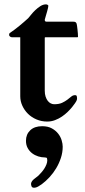

<svg xmlns="http://www.w3.org/2000/svg" viewBox="-20 -549 393 888"><path d="M73.7 -376.5H37.1Q30.3 -376.5 26.4 -379.9Q22.5 -383.3 22 -387.2Q22 -389.6 22.9 -392.6Q23.9 -395.5 25.4 -396.5Q35.2 -402.8 46.6 -411.4Q58.1 -419.9 69.3 -429.2Q80.6 -438.5 91.3 -447.8Q102.1 -457 110.4 -464.8Q115.2 -470.2 123.8 -481Q132.3 -491.7 143.3 -502.2Q154.3 -512.7 167 -520.8Q179.7 -528.8 192.9 -528.8Q195.8 -528.8 199.7 -526.9Q203.6 -524.9 203.6 -522Q203.6 -518.6 201.9 -511.5Q200.2 -504.4 197.8 -495.6Q195.3 -486.8 192.4 -477.1Q189.5 -467.3 187 -458Q187 -454.1 188.2 -451.7Q189.5 -449.2 194.8 -448.7H319.3Q327.1 -448.7 330.1 -446Q333 -443.4 334.5 -439Q335.4 -436.5 336.4 -429Q337.4 -421.4 338.4 -412.4Q339.4 -403.3 340.1 -394.3Q340.8 -385.3 340.8 -379.4Q340.8 -376.5 336.9 -376.5H189.9Q187.5 -376.5 187.3 -375.5Q187 -374.5 187 -372.1V-129.4Q187 -113.8 190.9 -102.1Q194.8 -90.3 200.9 -82.5Q207 -74.7 214.8 -70.8Q222.7 -66.9 230.5 -66.9Q252.9 -66.9 267.1 -73.5Q281.2 -80.1 291.5 -87.9Q301.8 -95.7 309.6 -102.3Q317.4 -108.9 327.1 -108.9Q334 -108.9 335.2 -103.5Q336.4 -98.1 336.4 -95.2Q336.4 -88.9 334.7 -85.2Q333 -81.5 332 -79.6Q331.5 -78.6 326.7 -71.3Q321.8 -64 313.5 -53.7Q305.2 -43.5 293.2 -31.7Q281.2 -20 266.6 -10Q252 0 234.6 6.6Q217.3 13.2 198.2 13.2Q171.9 13.2 148.9 3.4Q126 -6.3 109.4 -22.7Q92.8 -39.1 83.3 -60.1Q73.7 -81.1 73.7 -103.5ZM138.2 319.3Q128.4 319.3 126 313Q123.5 306.6 123.5 301.3Q124 294.9 127.7 289.6Q131.3 284.2 136.7 279.8Q142.1 275.4 147.7 271.2Q153.3 267.1 157.7 263.2Q164.6 256.3 171.9 248Q179.2 239.7 185.1 230.5Q190.9 221.2 194.8 211.4Q198.7 201.7 198.7 191.9Q198.7 188 197.5 183.6Q196.3 179.2 188 179.2Q172.4 179.2 156.7 174.3Q141.1 169.4 128.4 159.7Q115.7 149.9 107.9 135.5Q100.1 121.1 100.1 102.1Q100.1 72.3 119.9 53.5Q139.6 34.7 174.8 34.7Q201.7 34.7 219.7 44.7Q237.8 54.7 249 69.1Q260.3 83.5 265.1 99.9Q270 116.2 270 129.4Q270 155.8 261.7 181.2Q253.4 206.5 240 229Q226.6 251.5 209 270.5Q191.4 289.6 172.9 303.2Q165.5 308.6 156 314Q146.5 319.3 138.2 319.3Z"/></svg>

Font: Cardo
Style: Bold
Weight: 700
Designer: David J. Perry
Foundry: David J. Perry
Version: Version 1.0011